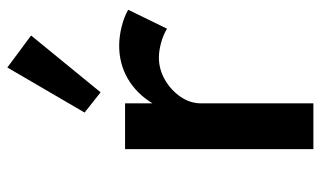

<svg xmlns="http://www.w3.org/2000/svg" viewBox="-195 -677 872 522"><g transform="rotate(-90 241.0 -416.0)"><path d="M96.5 0V-512H221V-437.5Q248 -481.5 288.5 -504.8Q329 -528 377.5 -528Q403 -528 429.8 -521.2Q456.5 -514.5 475.5 -503.5L424 -398Q407.5 -408 385.8 -414Q364 -420 345.5 -420Q313.5 -420 285 -403.5Q256.5 -387 238.8 -361Q221 -335 221 -305V0ZM251 -578.5 196 -622 318.5 -832 405.5 -767.5Z"/></g></svg>

Font: Spartan Thin SemiBold
Style: Regular
Weight: 600
Version: Version 1.004